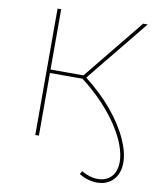

<svg xmlns="http://www.w3.org/2000/svg" viewBox="-96 -775 869 1047"><g transform="rotate(10 338.5 -251.5)"><path d="M513 197Q463 197 413 168L423 150Q470 177 513 177Q560 177 588 147.5Q616 118 616 65Q616 24 598 -25.5Q580 -75 544.5 -129.5Q509 -184 456.5 -240Q404 -296 336 -348L348 -363Q442 -291 506 -214Q570 -137 603 -64.5Q636 8 636 65Q636 126 602 161.5Q568 197 513 197ZM137 0V-700H157V0ZM149 -347V-366H354V-347ZM356 -356 332 -357 611 -700H636Z"/></g></svg>

Font: Montserrat Alternates Thin
Style: Regular
Weight: 100
Designer: Julieta Ulanovsky
Foundry: Julieta Ulanovsky
Version: Version 9.000